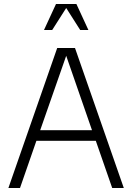

<svg xmlns="http://www.w3.org/2000/svg" viewBox="-20 -940 661 960"><path d="M22 0H80L162 -236H459L541 0H599L355 -700H266ZM200 -790H241L311 -900L381 -790H422L362 -920H260ZM181 -289 311 -661 440 -289Z"/></svg>

Font: Uncut Sans Light
Style: Regular
Weight: 300
Designer: Kasper Nordkvist
Foundry: UNCUT.wtf
Version: Version 1.304;Glyphs 3.2 (3246)